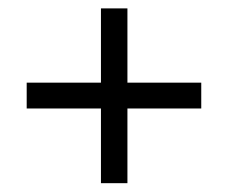

<svg xmlns="http://www.w3.org/2000/svg" viewBox="-20 -558 529 446"><path d="M214.5 -132.5V-306H42V-366H214.5V-538.5H276V-366H447.5V-306H276V-132.5Z"/></svg>

Font: Libre Caslon Text SemiBold
Style: Regular
Weight: 600
Designer: Pablo Impallari, Rodrigo Fuenzalida, Katja Schimmel
Foundry: Pablo Impallari, Rodrigo Fuenzalida
Version: Version 2.000